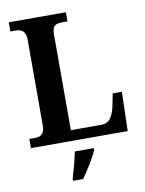

<svg xmlns="http://www.w3.org/2000/svg" viewBox="-100 -783 810 1073"><g transform="rotate(-10 305.5 -246.5)"><path d="M26 0H575L581 -222H529L514 -147C501 -90 479 -60 437 -60H263V-605C263 -649 280 -662 318 -662H350V-714H26V-662H56C88 -662 113 -649 113 -602V-110C113 -65 88 -52 61 -52H26ZM226 208V221H283C313 178 355 113 372 71V61H264C256 106 238 167 226 208Z"/></g></svg>

Font: Noto Serif Ethiopic SemiCondensed
Style: Bold
Weight: 700
Width: 4
Designer: Monotype Design Team
Foundry: Monotype Imaging Inc.
Version: Version 2.102